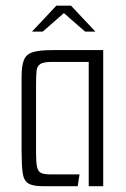

<svg xmlns="http://www.w3.org/2000/svg" viewBox="-20 -643 436 663"><path d="M128.4 0Q92.5 0 77 -10.2Q61.5 -20.3 58 -47.9Q54.5 -75.5 54.5 -126.8V-376.8Q54.5 -415.8 62.6 -435.9Q70.6 -455.9 93.7 -463Q116.7 -470 161.7 -470H336.4V0H286.4V-429.2H158.5Q130.5 -429.2 119.3 -422Q108 -414.8 106.3 -398.4Q104.5 -382 104.5 -352.8V-115Q104.5 -84.2 107.5 -68.2Q110.5 -52.2 120.7 -46.5Q130.8 -40.8 152.1 -40.8H254.6L248.3 0ZM90.4 -533.8 174.6 -623.5H225.2L309.5 -533.8H273.9L200.7 -597.8L127.5 -533.8Z"/></svg>

Font: Smooch Sans Thin
Style: Regular
Weight: 100
Designer: Robert E. Leuschke
Foundry: Robert E. Leuschke
Version: Version 1.010